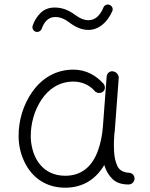

<svg xmlns="http://www.w3.org/2000/svg" viewBox="-20 -832 679 871"><path d="M275.9 -34.7C177.7 -34.7 124.5 -109.9 119.6 -206.1V-215.8C119.6 -269 134.3 -328.6 167.5 -378.9C200.7 -429.2 250 -461.9 313 -461.9C354.5 -461.9 387.2 -443.8 407.2 -421.9C416.5 -409.7 427.2 -410.2 430.7 -410.2C436 -410.2 441.4 -411.6 445.8 -415C457 -423.3 455.6 -433.6 455.6 -435.5C455.6 -441.9 453.6 -447.8 449.2 -452.6C415.5 -489.7 371.1 -516.1 312.5 -516.1C232.9 -516.1 169.9 -476.6 127 -416C84 -355.5 64.5 -283.2 64.5 -218.3V-206.5C65.9 -165.5 75.7 -127.9 92.8 -93.8C127 -24.9 189.9 19.5 275.9 19.5C358.4 19.5 416.5 -21.5 453.1 -83.5C460.4 -58.1 472.7 -37.1 489.7 -20.5C506.8 -3.4 531.2 4.9 563 4.9C578.1 4.9 590.3 -6.8 590.3 -22C589.8 -38.1 579.6 -45.4 569.3 -47.9C540.5 -49.3 522 -59.1 513.2 -77.6C504.4 -95.7 499 -117.7 497.6 -143.1C497.1 -152.8 496.6 -163.1 496.6 -173.3C496.6 -178.7 496.6 -195.3 498.5 -221.2C500 -230.5 501 -240.2 501.5 -250L518.6 -478V-480.5C518.6 -492.7 507.8 -506.3 492.7 -508.3C491.2 -508.8 490.2 -508.8 488.8 -508.8C477.5 -508.8 465.3 -500 463.9 -484.9L446.8 -257.3C443.8 -217.3 436 -180.7 423.8 -147C398.9 -79.6 352.5 -34.7 275.9 -34.7ZM142.1 -688C144.5 -687.5 146.5 -687 148.9 -687C155.3 -687 165.5 -690.9 169.4 -702.1C178.7 -729 197.3 -754.9 230.5 -754.9C258.3 -754.9 278.3 -742.2 299.3 -726.6C326.7 -706.5 354 -696.3 380.9 -696.3C426.3 -696.3 465.8 -728 489.3 -781.2C490.7 -784.2 491.2 -787.1 491.2 -789.6C491.2 -795.4 488.8 -805.2 477.5 -809.6C475.1 -811 472.2 -811.5 469.7 -811.5C463.9 -811.5 453.6 -809.1 449.2 -797.9C435.1 -764.2 413.6 -740.2 380.9 -740.2C363.8 -740.2 345.2 -747.1 325.7 -761.2C299.8 -780.3 269 -797.9 228.5 -797.9C202.1 -797.9 180.7 -789.6 164.1 -773.4C147.5 -756.8 135.3 -737.3 127.9 -714.8C127.4 -712.9 127 -710.9 127 -708.5C127 -702.1 130.9 -691.4 142.1 -688Z"/></svg>

Font: Mikhak Light
Style: Regular
Weight: 300
Designer: Amin Abedi
Version: Version 3.2